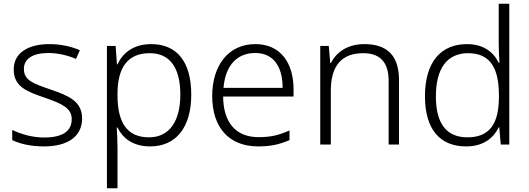

<svg xmlns="http://www.w3.org/2000/svg" viewBox="-20 -780 2855 1036"><path d="M423 -141C423 -235 348 -264 253 -297C161 -329 109 -345 109 -408C109 -464 158 -494 242 -494C295 -494 349 -480 390 -462L411 -509C365 -529 309 -542 245 -542C129 -542 54 -492 54 -406C54 -313 122 -287 221 -253C317 -220 367 -196 367 -137C367 -76 323 -38 218 -38C155 -38 93 -56 46 -79V-24C85 -5 143 10 217 10C348 10 423 -45 423 -141Z M796 -542C697 -542 641 -491 614 -433H611L604 -532H557V236H614V17C614 -16 612 -58 610 -92H614C641 -36 696 10 790 10C927 10 1012 -89 1012 -269C1012 -450 932 -542 796 -542ZM788 -493C898 -493 953 -413 953 -270C953 -126 894 -39 784 -39C668 -39 614 -115 614 -266V-276C615 -416 669 -493 788 -493Z M1358 -542C1210 -542 1125 -424 1125 -262C1125 -95 1213 10 1373 10C1441 10 1489 -1 1542 -24V-76C1483 -50 1441 -40 1375 -40C1253 -40 1185 -118 1184 -259H1564V-298C1564 -440 1494 -542 1358 -542ZM1357 -494C1458 -494 1505 -418 1505 -306H1186C1196 -427 1259 -494 1357 -494Z M1946 -542C1856 -542 1795 -499 1766 -440H1762L1754 -532H1708V0H1765V-290C1765 -425 1823 -493 1940 -493C2029 -493 2077 -446 2077 -344V0H2133V-348C2133 -482 2067 -542 1946 -542Z M2495 10C2590 10 2643 -36 2671 -93H2674L2682 0H2728V-760H2671V-545C2671 -514 2673 -472 2675 -441H2671C2644 -498 2589 -542 2500 -542C2358 -542 2273 -444 2273 -261C2273 -83 2353 10 2495 10ZM2502 -39C2387 -39 2332 -116 2332 -260C2332 -410 2392 -493 2506 -493C2625 -493 2672 -413 2672 -266V-257C2672 -116 2625 -39 2502 -39Z"/></svg>

Font: Noto Sans Bengali Light
Style: Regular
Weight: 300
Designer: Jelle Bosma - Monotype Design Team
Foundry: Monotype Imaging Inc.
Version: Version 2.003